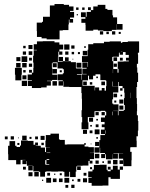

<svg xmlns="http://www.w3.org/2000/svg" viewBox="-20 -914 742 951"><path d="M186 -731H163V-760H162V-802H188V-806H193V-831H227V-887H250V-894H296V-890H322V-882H344V-860H327V-855H347V-827H327V-820H342V-802H324V-817H321V-793H319V-765H291V-763H275V-719H211V-724H186ZM383 -821H403V-829H381V-853H405V-831H409V-855H430V-864H442V-882H464V-890H502V-870H512V-865H537V-838H540V-828H560V-795H587V-767H559V-794H558V-766H534V-760H492V-763H465V-767H442V-762H404V-791H403V-801H383ZM416 -864V-878H430V-864ZM357 -877H369V-865H357ZM387 -877H399V-865H387ZM360 -844H366V-838H360ZM491 -759V-743H475V-759ZM551 -759V-743H535V-759ZM519 -757V-745H507V-757ZM578 -756V-746H568V-756ZM669 -709V-653H663V-644H664V-598H658V-580H660V-554H664V-508H659V-483H656V-428H658V-399H659V-363H658V-343H663V-315H665V-267H663V-239H656V-217H657V-185H628V-184H625V-162H632V-120H631V-91H591V-120H590V-128H568V-154H590V-155H565V-156H542V-154H564V-128H538V-150H537V-125H505V-150H501V-131H481V-151H500V-156H476V-182H474V-158H448V-184H472V-220H477V-245H500V-250H480V-272H498V-284H484V-298H498V-310H480V-332H500V-342H506V-361H501V-365H479V-363H448V-334H415V-308H418V-274H384V-308H387V-334H384V-368H386V-425H385V-453H383V-483H323V-484H294V-511H292V-490H270V-512H291V-516H266V-546H291V-551H296V-571H291V-575H265V-605H241V-601H237V-579H239V-544H264V-518H238V-514H213V-512H232V-490H211V-481H184V-478H138V-488H118V-514H138V-517H117V-545H138V-554H145V-577H146V-604H144V-638H147V-665H163V-667H147V-695H163V-709H192V-710H250V-704H274V-693H293V-669H274V-659H289V-643H273V-658H269V-633H267V-607H291V-610H270V-632H292V-611H331V-606H356V-577H357V-575H385V-547H361V-544H384V-519H386V-546H409V-548H388V-574H409V-578H388V-604H414V-583H416V-606H386V-636H414V-668H417V-695H442V-700H495V-707H523V-709H579V-702H586V-706H613V-709ZM298 -694H324V-668H298ZM121 -691H141V-671H121ZM333 -689H349V-673H333ZM95 -687H107V-675H95ZM397 -677V-685H405V-677ZM412 -640H390V-662H412ZM122 -660H140V-642H122ZM586 -659V-660H579V-659ZM93 -659H109V-643H93ZM303 -643V-659H319V-643ZM335 -657H347V-645H335ZM376 -646H366V-656H376ZM589 -656V-643H573V-653H569V-633H540V-632H536V-611H541V-572H562V-554H567V-573H563V-609H592V-610H618V-614H604V-628H618V-642H602V-656ZM87 -635H115V-607H87ZM61 -631H81V-611H61ZM320 -612H302V-630H320ZM560 -612H542V-630H560ZM124 -614V-628H138V-614ZM574 -628H588V-614H574ZM343 -623V-619H339V-623ZM383 -579H359V-603H383ZM60 -602H82V-580H60ZM90 -602H112V-580H90ZM261 -601V-581H241V-601ZM139 -583H123V-599H139ZM559 -583H543V-599H559ZM86 -516H56V-544H54V-578H88V-544H86ZM262 -550H240V-572H262ZM539 -552H540V-571H539ZM124 -554V-568H138V-554ZM95 -555V-567H107V-555ZM276 -556V-566H286V-556ZM421 -539H416V-516H389V-489H449V-466H451V-481H471V-466H484V-478H498V-465H505V-487H507V-514H504V-517H477V-545H475V-546H453V-539H441V-521H421ZM111 -521H91V-541H111ZM457 -535H465V-527H457ZM88 -514H114V-488H88ZM240 -490V-512H262V-490ZM410 -510V-492H392V-510ZM482 -510H500V-492H482ZM541 -365V-364H564V-343H567V-365H593V-369H598V-394H594V-428H597V-455H595V-477H587V-488H568V-508H565V-487H537V-510H535V-487H537V-486H566V-456H540V-422H536V-401H541V-397H567V-365ZM425 -507H437V-495H425ZM587 -465H575V-477H587ZM625 -455V-428H626V-455ZM560 -432H542V-450H560ZM577 -445H585V-437H577ZM571 -401V-421H591V-401ZM556 -406H546V-416H556ZM591 -371H571V-391H591ZM538 -343V-361H536V-343ZM453 -359H469V-343H453ZM483 -343V-359H499V-343ZM421 -331H441V-311H421ZM457 -317V-325H465V-317ZM468 -284H454V-298H468ZM427 -287V-295H435V-287ZM473 -249H449V-273H473ZM391 -271H411V-251H391ZM424 -268H438V-254H424ZM502 -252H504V-268H502ZM389 -94V-93H362V-90H358V-64H355V-37H327V-63H323V-39H299V-63H293V-65H268V-64H234V-65H209V-63H203V-39H179V-63H173V-65H145V-92H142V-93H113V-116H111V-101H91V-121H106V-122H82V-100H60V-121H21V-150H20V-192H27V-215H55V-192H62V-186H79V-193H84V-218H118V-216H146V-197H154V-208H168V-194H157V-192H182V-183H203V-161H208V-184H227V-185H205V-217H207V-245H230V-252H272V-225H275V-221H301V-198H313V-199H397V-205H405V-197H399V-188H418V-185H445V-157H425V-156H446V-126H425V-118H438V-104H424V-117H418V-94ZM112 -242V-220H90V-242ZM181 -241H201V-221H181ZM33 -239H49V-223H33ZM18 -224H4V-238H18ZM154 -238H168V-224H154ZM126 -226V-236H136V-226ZM457 -227V-235H465V-227ZM69 -229V-233H73V-229ZM471 -191H451V-211H471ZM197 -207V-195H185V-207ZM76 -196H66V-206H76ZM433 -203V-199H429V-203ZM211 -156H229V-158H211ZM450 -152H472V-130H450ZM224 -126H211V-122H224ZM540 -100V-122H562V-100ZM204 -121V-99H209V-97H224V-100H210V-121ZM590 -102H572V-120H590ZM469 -119V-103H453V-119ZM513 -119H529V-103H513ZM487 -107V-115H495V-107ZM563 -74H573V-89H589V-73H574V-28H528V-36H517V5H488V6H434V-8H418V-34H434V-37H417V-65H438V-74H445V-97H474V-98H508V-73H513V-66H528V-74H539V-93H563ZM142 -70H120V-92H142ZM380 -90V-72H362V-90ZM108 -74H94V-88H108ZM514 -74V-88H528V-74ZM436 -86V-76H426V-86ZM172 -40H150V-62H172ZM141 -41H121V-61H141ZM214 -44V-58H228V-44ZM408 -58V-44H394V-58ZM276 -46V-56H286V-46ZM248 -48V-54H254V-48ZM233 -9H209V-33H233ZM323 -9H299V-33H323ZM411 -11H391V-31H411ZM260 -12H242V-30H260ZM290 -12H272V-30H290ZM378 -14H364V-28H378ZM337 -17V-25H345V-17ZM194 -18H188V-24H194ZM349 17H333V1H349ZM318 16H304V2H318Z"/></svg>

Font: Rubik-Storm
Style: Regular
Weight: 400
Designer: NaN (generative design), Hubert & Fischer (Rubik source font outlines)
Foundry: NaN, Hubert & Fischer
Version: Version 1.000